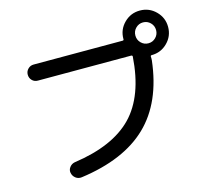

<svg xmlns="http://www.w3.org/2000/svg" viewBox="-122 -989 1244 1162"><g transform="rotate(-15 500.0 -408.0)"><path d="M804.2 -663.6Q823.2 -644.5 850.1 -644.5Q877 -644.5 896 -663.6Q915 -682.6 915 -710Q915 -737.3 896 -756.3Q877 -775.4 850.1 -775.4Q823.2 -775.4 804.2 -756.3Q785.2 -737.3 785.2 -710Q785.2 -682.6 804.2 -663.6ZM849.6 -570.3Q842.8 -570.3 842.8 -563.5Q843.8 -552.7 842.8 -540Q813.5 -283.2 668 -143.1Q522.5 -2.9 250 34.2Q228.5 37.1 211.9 24.4Q195.3 11.7 191.4 -8.8Q187.5 -27.3 199.7 -43.9Q211.9 -60.5 232.4 -64.5Q479.5 -99.6 600.1 -224.1Q720.7 -348.6 737.3 -591.8Q737.3 -599.6 728.5 -599.6H144.5Q123 -599.6 108.9 -614.3Q94.7 -628.9 94.7 -649.9Q94.7 -670.9 109.4 -685.5Q124 -700.2 144.5 -700.2H693.4H702.1Q710 -700.2 710 -707V-710Q710 -767.6 751 -808.6Q792 -849.6 850.1 -849.6Q908.2 -849.6 949.2 -808.6Q990.2 -767.6 990.2 -710Q990.2 -652.3 949.2 -611.3Q908.2 -570.3 849.6 -570.3Z"/></g></svg>

Font: Rounded Mgen+ 1mn medium
Style: Regular
Weight: 500
Designer: [Source Han Sans]
Ryoko NISHIZUKA  (kana & ideographs); Paul D. Hunt (Latin, Greek & Cyrillic); Wenlong ZHANG  (bopomofo
Version: Version 1.059.20150602